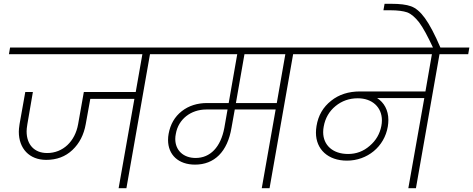

<svg xmlns="http://www.w3.org/2000/svg" viewBox="-20 -990 2489 1010"><path d="M729 -705 694 -506H421L391 -337C375 -246 311 -185 228 -185C160 -185 120 -230 120 -299C120 -307 121 -320 124 -337L153 -506H113L83 -338C80 -319 79 -306 79 -297C79 -209 134 -149 223 -149C278 -149 324 -166 361 -201C398 -236 421 -281 431 -337L455 -470H687L604 0H645L769 -705H920L926 -740H33L27 -705Z M856 -705H1228L1183 -448H1070C1018 -448 973 -434 936 -405C899 -376 876 -336 867 -286C865 -275 864 -265 864 -254C864 -175 919 -124 1006 -124C1107 -124 1177 -191 1198 -319L1215 -414H1430L1357 0H1398L1522 -705H1673L1679 -740H862ZM905 -286C918 -363 984 -414 1065 -414H1177L1160 -317C1141 -216 1086 -159 1009 -159C945 -159 902 -199 902 -259C902 -268 903 -277 905 -286ZM1266 -705H1481L1436 -448H1221Z M2252 -705 2218 -509H1874C1814 -509 1763 -493 1722 -460C1680 -427 1654 -383 1645 -327C1643 -315 1642 -303 1642 -292C1642 -204 1706 -145 1805 -145C1912 -145 2002 -218 2020 -324C2022 -336 2023 -348 2023 -359C2023 -411 2000 -451 1964 -474H2212L2128 0H2168L2292 -705H2443L2449 -740H1615L1609 -705ZM1680 -295C1680 -305 1681 -315 1683 -325C1691 -369 1712 -405 1745 -432C1778 -459 1817 -473 1862 -473C1938 -473 1989 -426 1989 -357C1989 -347 1988 -337 1986 -327C1978 -286 1958 -251 1925 -223C1892 -194 1854 -180 1811 -180C1731 -180 1680 -226 1680 -295Z M2033 -936C2072 -936 2101 -932 2122 -925C2143 -917 2164 -899 2185 -872C2206 -844 2230 -799 2259 -737H2298C2267 -810 2239 -862 2215 -895C2191 -928 2167 -948 2142 -957C2117 -966 2083 -970 2038 -970H2003L1997 -936Z"/></svg>

Font: Momo Neue ExtLt
Style: Italic
Weight: 200
Italic angle: -10°
Designer: Ninad Kale (Devanagari), Jonny Pinhorn (Latin)
Foundry: Indian Type Foundry
Version: 4.004